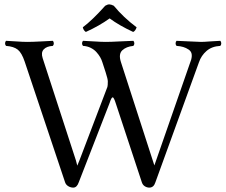

<svg xmlns="http://www.w3.org/2000/svg" viewBox="-20 -834 1021 866"><path d="M493.2 -808.1Q537.1 -754.9 596.2 -710.9Q590.8 -694.3 580.6 -689.9Q516.6 -719.7 474.6 -751Q427.7 -717.3 367.2 -689.9Q356.4 -696.8 353.5 -710.9Q395.5 -742.2 454.6 -808.1Q465.3 -814.5 473.4 -814.2Q481.4 -814 493.2 -808.1ZM842.3 -564.9Q846.7 -581.1 844 -592.3Q841.3 -603.5 830.3 -610.8Q819.3 -618.2 806.2 -622.1Q793 -626 776.4 -627Q772 -631.3 772 -638.4Q772 -645.5 776.4 -649.9Q795.9 -649.4 834.7 -647.2Q873.5 -645 886.7 -645Q899.9 -645 927.5 -647.2Q955.1 -649.4 973.6 -649.9Q978 -645.5 978 -638.4Q978 -631.3 973.6 -627Q935.5 -625 911.6 -604.2Q887.7 -583.5 877.4 -553.2L680.7 -11.2Q673.3 12.2 653.3 12.2Q642.6 12.2 632.8 5.9Q623.5 0 619.6 -12.2L502.4 -367.2Q493.7 -395 488.3 -395Q482.4 -395 474.6 -370.1L335.4 -12.2Q327.1 12.2 310.5 12.2Q298.3 12.2 287.6 5.6Q276.9 -1 273.4 -12.2L91.3 -556.2Q78.1 -595.7 60.1 -610.1Q42 -624.5 7.3 -627Q2.9 -631.3 2.9 -638.4Q2.9 -645.5 7.3 -649.9Q24.9 -649.4 53.5 -647.2Q82 -645 103.5 -645Q126 -645 167 -647.2Q208 -649.4 218.3 -649.9Q222.7 -645.5 222.7 -638.4Q222.7 -631.3 218.3 -627Q190.4 -625.5 177.2 -611.3Q164.1 -597.2 172.4 -571.8L322.3 -110.8L328.6 -86.9L338.4 -110.8L464.4 -441.9Q466.3 -447.8 466.3 -466.8Q466.3 -477.5 456.5 -507.8L441.4 -554.2Q438 -565.4 431.6 -576.4Q425.3 -587.4 415 -598.9Q404.8 -610.4 389.2 -618.2Q373.5 -626 354.5 -627Q350.1 -631.3 350.1 -638.4Q350.1 -645.5 354.5 -649.9Q372.1 -649.4 404.3 -647.2Q436.5 -645 457.5 -645Q479 -645 519.8 -647.2Q560.5 -649.4 581.5 -649.9Q585.9 -645.5 585.9 -638.4Q585.9 -631.3 581.5 -627Q549.8 -624 531.7 -607.2Q513.7 -590.3 525.4 -554.2L669.4 -108.9L676.3 -87.9L683.6 -108.9Z"/></svg>

Font: Linux Libertine Display G
Style: Regular
Weight: 400
Designer: Philipp H. Poll
Foundry: Philipp H. Poll
Version: Version 5.0.9